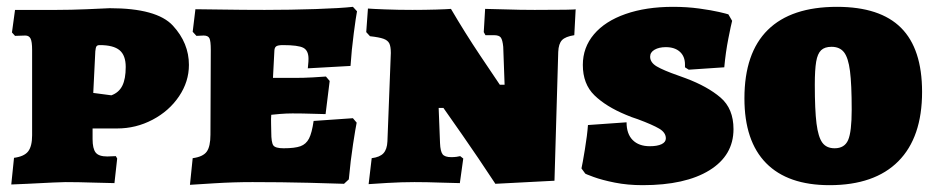

<svg xmlns="http://www.w3.org/2000/svg" viewBox="-20 -533 2736 562"><path d="M21 -71Q51 -75 62.5 -90Q74 -105 74 -137V-387Q74 -411 69.5 -420Q65 -429 54 -429L24 -428L15 -438L24 -504H146Q187 -504 234.5 -506Q282 -508 301 -509Q439 -509 486 -458Q533 -407 533 -343Q533 -294 504 -251Q475 -208 426.5 -182.5Q378 -157 323 -157H251V-126Q251 -98 260 -86.5Q269 -75 294 -75L319 -76L323 -69L315 3Q298 3 253.5 1.5Q209 0 172 0Q155 0 60 5L13 7ZM348 -337Q348 -371 330 -386Q312 -401 272 -401Q265 -401 262.5 -397.5Q260 -394 259 -383L253 -261L306 -254Q328 -262 338 -282Q348 -302 348 -337Z M544 -70Q574 -74 585 -89Q596 -104 596 -139L597 -387Q597 -413 593 -421Q589 -429 576 -429L555 -428L544 -440L552 -506Q573 -506 631.5 -505Q690 -504 755 -504Q830 -504 904 -506.5Q978 -509 1013 -513L1025 -500Q1022 -485 1015.5 -435.5Q1009 -386 1006 -340L881 -333Q881 -336 882 -344Q883 -352 883 -361Q883 -385 868 -393Q853 -401 808 -401Q793 -401 788 -397Q783 -393 783 -382L779 -305H844Q869 -305 896 -306.5Q923 -308 934 -309L945 -296L933 -199Q923 -199 895 -200Q867 -201 836 -201Q819 -201 800 -199.5Q781 -198 774 -197Q773 -186 773.5 -170Q774 -154 774 -146Q774 -116 780 -107.5Q786 -99 810 -99Q843 -99 859.5 -105Q876 -111 884.5 -127.5Q893 -144 898 -179L1013 -187L1024 -174Q1021 -160 1013.5 -111.5Q1006 -63 1001 -8L987 5Q964 4 883.5 2Q803 0 719 0Q663 0 607.5 3.5Q552 7 536 8Z M1453 -396Q1451 -416 1446 -423Q1441 -430 1426 -430H1401L1396 -439L1400 -507Q1416 -507 1459 -505.5Q1502 -504 1545 -504Q1665 -504 1665 -506L1661 -430Q1635 -426 1625 -415.5Q1615 -405 1614 -381L1603 -4L1430 5Q1378 -74 1334 -137Q1290 -200 1278 -217H1264L1268 -114Q1269 -90 1275.5 -81.5Q1282 -73 1301 -73Q1309 -73 1316.5 -74Q1324 -75 1327 -76L1336 -69L1326 3Q1310 3 1269.5 1.5Q1229 0 1193 0Q1156 0 1113.5 2.5Q1071 5 1059 6L1068 -70Q1092 -73 1102.5 -84.5Q1113 -96 1114 -119L1124 -378Q1124 -397 1119.5 -406Q1115 -415 1102.5 -419.5Q1090 -424 1063 -427L1052 -439L1057 -508Q1068 -507 1107 -505.5Q1146 -504 1187 -504Q1224 -504 1256.5 -505Q1289 -506 1300 -507Q1341 -437 1385.5 -370.5Q1430 -304 1443 -285H1457Z M1693 -25 1682 -40Q1685 -53 1692 -95.5Q1699 -138 1701 -167L1814 -175Q1814 -141 1832 -123Q1850 -105 1882 -105Q1904 -105 1916.5 -111Q1929 -117 1929 -128Q1929 -145 1909.5 -156.5Q1890 -168 1847 -184Q1828 -190 1812 -197Q1754 -221 1720 -254Q1686 -287 1686 -343Q1686 -394 1718.5 -432.5Q1751 -471 1811 -492Q1871 -513 1950 -513Q1991 -513 2027 -508Q2063 -503 2084.5 -498Q2106 -493 2112 -491L2123 -472Q2120 -461 2112 -420.5Q2104 -380 2100 -336L1996 -329L1985 -336V-344Q1985 -368 1970 -381.5Q1955 -395 1929 -395Q1909 -395 1896 -387.5Q1883 -380 1883 -367Q1883 -350 1902.5 -338.5Q1922 -327 1965 -312L1987 -304Q2051 -280 2089 -247.5Q2127 -215 2127 -155Q2127 -78 2056.5 -34.5Q1986 9 1861 9Q1817 9 1779.5 1.5Q1742 -6 1717.5 -15Q1693 -24 1693 -25Z M2159 -245Q2159 -378 2227.5 -445.5Q2296 -513 2430 -513Q2556 -513 2617.5 -451.5Q2679 -390 2679 -264Q2679 -131 2609.5 -61Q2540 9 2408 9Q2286 9 2222.5 -55.5Q2159 -120 2159 -245ZM2473 -212Q2473 -286 2468 -325Q2463 -364 2450.5 -380Q2438 -396 2414 -396Q2394 -396 2383.5 -386Q2373 -376 2369 -352.5Q2365 -329 2365 -285Q2365 -211 2370 -171.5Q2375 -132 2387 -115.5Q2399 -99 2423 -99Q2452 -99 2462.5 -123Q2473 -147 2473 -212Z"/></svg>

Font: Alegreya SC Black
Style: Regular
Weight: 900
Designer: Juan Pablo del Peral
Foundry: Huerta Tipografica
Version: Version 2.007; ttfautohint (v1.6)